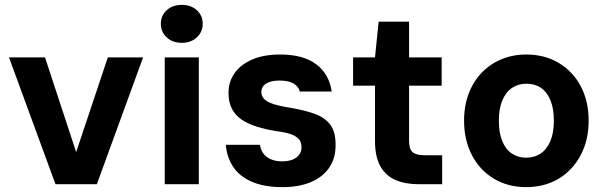

<svg xmlns="http://www.w3.org/2000/svg" viewBox="-20 -757 2491 789"><path d="M208 0 17 -521H165L293 -132L423 -521H568L378 0Z M657 0V-521H797V0ZM727 -581Q689 -581 665 -603.5Q641 -626 641 -659Q641 -693 665 -715Q689 -737 727 -737Q765 -737 789 -715Q813 -693 813 -659Q813 -626 789 -603.5Q765 -581 727 -581Z M1142 12Q1065 12 1014 -10.5Q963 -33 937.5 -72.5Q912 -112 908 -162H1048Q1051 -143 1061 -128Q1071 -113 1091 -103.5Q1111 -94 1139 -94Q1165 -94 1183 -101.5Q1201 -109 1210 -122Q1219 -135 1219 -151Q1219 -174 1207 -186.5Q1195 -199 1172.5 -206.5Q1150 -214 1116 -218Q1072 -225 1035.5 -236.5Q999 -248 973 -265.5Q947 -283 933 -310Q919 -337 919 -375Q919 -421 944 -456.5Q969 -492 1016.5 -512.5Q1064 -533 1131 -533Q1227 -533 1280 -492.5Q1333 -452 1343 -381H1212Q1206 -403 1185 -414.5Q1164 -426 1129 -426Q1093 -426 1073.5 -413.5Q1054 -401 1054 -379Q1054 -364 1063.5 -352.5Q1073 -341 1095 -332.5Q1117 -324 1156 -317Q1226 -306 1271 -290Q1316 -274 1338 -243.5Q1360 -213 1359 -159Q1359 -106 1332.5 -67.5Q1306 -29 1257 -8.5Q1208 12 1142 12Z M1700 0Q1646 0 1606 -17Q1566 -34 1543.5 -73Q1521 -112 1521 -179V-405H1431V-521H1521L1536 -668H1661V-521H1795V-405H1661V-178Q1661 -145 1675.5 -132Q1690 -119 1725 -119H1797V0Z M2142 12Q2068 12 2010 -22.5Q1952 -57 1919.5 -119Q1887 -181 1887 -261Q1887 -341 1919.5 -402.5Q1952 -464 2010.5 -498.5Q2069 -533 2143 -533Q2218 -533 2276 -498.5Q2334 -464 2366.5 -402.5Q2399 -341 2399 -261Q2399 -181 2366 -119Q2333 -57 2275.5 -22.5Q2218 12 2142 12ZM2142 -109Q2176 -109 2201.5 -126Q2227 -143 2241.5 -177Q2256 -211 2256 -261Q2256 -311 2242 -345Q2228 -379 2203 -396Q2178 -413 2143 -413Q2110 -413 2084.5 -396Q2059 -379 2044.5 -345Q2030 -311 2030 -261Q2030 -211 2044 -177Q2058 -143 2083.5 -126Q2109 -109 2142 -109Z"/></svg>

Font: DM Sans 10pt ExtraBold
Style: Regular
Weight: 800
Version: Version 4.004;gftools[0.9.30]